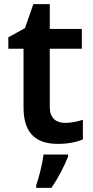

<svg xmlns="http://www.w3.org/2000/svg" viewBox="-20 -681 446 922"><path d="M291 -91C249 -91 219 -115 219 -166V-447H373V-542H219V-661H140L100 -546L20 -502V-447H93V-165C93 -28 166 10 259 10C306 10 351 1 378 -12V-106C352 -97 322 -91 291 -91ZM307 71V61H189C184 104 167 172 154 208V221H227C261 172 291 112 307 71Z"/></svg>

Font: Noto Sans Tai Tham SemiBold
Style: Regular
Weight: 600
Designer: Monotype Design Team 2013. Revised by David WIlliams 2020
Foundry: Monotype Imaging Inc.
Version: Version 2.002